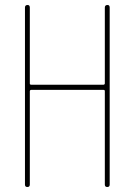

<svg xmlns="http://www.w3.org/2000/svg" viewBox="-20 -750 540 770"><path d="M80.1 -9.8V-719.7Q80.1 -729.5 89.8 -730Q99.6 -730.5 99.6 -719.7V-415Q99.6 -410.2 105.5 -410.2H394.5Q399.4 -410.2 400.4 -415V-719.7Q400.4 -729.5 410.2 -730Q419.9 -730.5 419.9 -719.7V-9.8Q419.9 0 410.2 0Q400.4 0 400.4 -9.8V-384.8Q400.4 -389.6 394.5 -389.6H105.5Q100.6 -389.6 99.6 -384.8V-9.8Q99.6 0 89.8 0Q80.1 0 80.1 -9.8Z"/></svg>

Font: Rounded Mgen+ 1mn thin
Style: Regular
Weight: 100
Designer: [Source Han Sans]
Ryoko NISHIZUKA  (kana & ideographs); Paul D. Hunt (Latin, Greek & Cyrillic); Wenlong ZHANG  (bopomofo
Version: Version 1.059.20150602